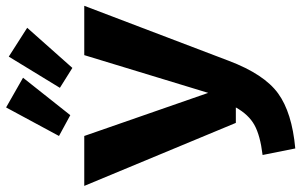

<svg xmlns="http://www.w3.org/2000/svg" viewBox="-216 -792 1013 646"><g transform="rotate(-90 291.0 -469.5)"><path d="M252 -956 352 -899 226 -740 156 -778ZM423 -947 520 -885 385 -733 318 -775ZM594 -693 409 -207Q364 -88 299.5 -41Q235 6 114 17L92 -93Q158 -101 193 -120.5Q228 -140 252 -183H200L-12 -693H156L301 -276L428 -693Z"/></g></svg>

Font: Fira Sans
Style: Bold
Weight: 700
Designer: bBox Type GmbH & Carrois Corporate GbR & Edenspiekermann AG
Foundry: bBox Type GmbH & Carrois Corporate GbR & Edenspiekermann AG
Version: Version 4.301;PS 004.301;hotconv 1.0.88;makeotf.lib2.5.64775